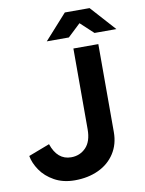

<svg xmlns="http://www.w3.org/2000/svg" viewBox="-98 -971 797 1054"><g transform="rotate(-10 300.5 -444.5)"><path d="M9 -161 127 -206Q158 -114 235 -114Q284 -114 317 -148Q350 -182 350 -250V-700H489V-210Q489 -142 456 -91Q423 -40 365 -13Q307 14 233 14Q168 14 119.5 -13Q71 -40 43.5 -80.5Q16 -121 9 -161ZM407 -831 336 -764H213L338 -903H476L601 -764H479Z"/></g></svg>

Font: Oak Sans
Style: Bold
Weight: 700
Designer: Erik Kennedy, Walven
Foundry: Erik Kennedy, Walven
Version: Version 1.000